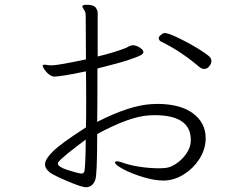

<svg xmlns="http://www.w3.org/2000/svg" viewBox="-20 -761 1040 802"><path d="M813 -481Q733 -549 653 -587Q643 -593 643 -602Q643 -605 645 -608Q652 -616 657.5 -619.5Q663 -623 668 -623Q673 -623 676 -622Q692 -619 736.5 -597Q781 -575 819 -550.5Q857 -526 860 -518Q863 -512 863 -506Q863 -495 854 -484Q845 -473 833 -473Q823 -473 813 -481ZM158 -488Q162 -491 166 -491Q171 -491 178 -489.5Q185 -488 195 -488Q222 -488 339 -513L338 -695Q338 -712 331 -720Q330 -721 327 -726.5Q324 -732 324 -735V-736Q327 -741 341 -741Q371 -741 379.5 -729.5Q388 -718 388 -707V-525Q462 -543 509 -562Q511 -564 517.5 -567Q524 -570 529 -571Q530 -572 534 -572Q545 -572 556.5 -566.5Q568 -561 575 -553Q579 -547 579 -543Q579 -538 570.5 -532Q562 -526 521 -512Q480 -498 387 -475Q387 -330 386 -252Q522 -321 612 -326L636 -327Q733 -327 786 -287.5Q839 -248 839 -185V-177Q837 -134 812 -95.5Q787 -57 748.5 -33Q710 -9 670 -7H659Q625 -7 577 -21.5Q529 -36 494.5 -54.5Q460 -73 460 -83Q460 -84 462 -85.5Q464 -87 469 -87Q480 -87 491 -82Q524 -70 566 -64Q608 -58 646 -58L667 -59Q690 -60 715.5 -77Q741 -94 758.5 -119.5Q776 -145 777 -172V-177Q777 -280 625 -280L602 -279Q520 -274 386 -201Q386 -30 378 -10Q367 21 339 21Q333 21 330 20Q312 17 260 -5Q208 -27 189 -40Q168 -56 168 -75Q168 -96 201.5 -129Q235 -162 339 -229Q340 -266 340 -340Q340 -417 339 -463Q283 -451 250 -446Q217 -441 208 -441Q197 -441 185.5 -449.5Q174 -458 166 -470Q158 -482 158 -488Q158 -488 158 -488ZM319 -36H321Q330 -36 333 -47Q338 -88 338 -178Q295 -146 264 -121Q233 -96 224 -84Q222 -82 222 -78Q222 -64 260.5 -51.5Q299 -39 319 -36Z"/></svg>

Font: JyunsaiKaai Light
Style: Regular
Weight: 300
Designer: Fontworks Inc.
Version: Version 0.030;April 7, 2024;FontCreator 14.0.0.2901 64-bit